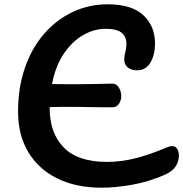

<svg xmlns="http://www.w3.org/2000/svg" viewBox="-20 -868 852 893"><path d="M453 5Q333 5 245.5 -38.5Q158 -82 111 -161.5Q64 -241 64 -348Q64 -461 96 -553Q128 -645 185.5 -711Q243 -777 318.5 -812.5Q394 -848 481 -848Q593 -848 647 -797Q701 -746 701 -666Q701 -614 680 -577.5Q659 -541 618 -541Q591 -541 574.5 -554Q558 -567 558 -592Q558 -609 563 -626.5Q568 -644 568 -663Q568 -697 546 -715.5Q524 -734 471 -734Q418 -734 367 -705Q316 -676 277 -618.5Q238 -561 222 -477Q291 -476 360.5 -476.5Q430 -477 499 -479Q521 -480 532.5 -461.5Q544 -443 544 -421Q544 -402 533.5 -385.5Q523 -369 502 -369Q429 -369 356.5 -370.5Q284 -372 211 -370V-366Q211 -248 277 -181.5Q343 -115 476 -115Q544 -115 610.5 -132Q677 -149 755 -182Q785 -195 798.5 -182Q812 -169 812 -145Q812 -117 797 -94Q782 -71 746 -55Q670 -22 593.5 -8.5Q517 5 453 5Z"/></svg>

Font: Pacifico
Style: Regular
Weight: 400
Designer: Vernon Adams
Foundry: Vernon Adams
Version: Version 3.010; ttfautohint (v1.8.4.7-5d5b)